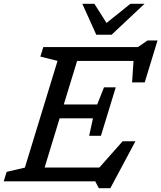

<svg xmlns="http://www.w3.org/2000/svg" viewBox="-40 -955 850 1011"><path d="M480.5 36 461.5 0H-20.5L-5 -50L91 -72.5L263 -634.5L172.5 -657L188 -707H686L737 -742H789.5L722 -521H655.5L663 -634H366L296 -405H472L507.5 -495H569.5L491.5 -240H429.5L449.5 -332H274L195 -73H483.5L605.5 -211H673L541 36ZM721 -935 547.5 -772H467L393.5 -935H457L521 -834L646.5 -935Z"/></svg>

Font: Newsreader Caption
Style: Italic
Weight: 400
Italic angle: -17°
Designer: Hugues Gentile
Foundry: Production Type
Version: Version 1.001